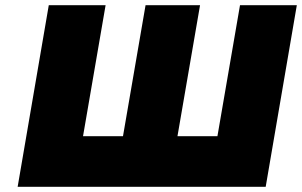

<svg xmlns="http://www.w3.org/2000/svg" viewBox="-20 -720 1164 740"><path d="M818 -195H664L751 -700H541L454 -195H300L387 -700H168L48 0H1004L1124 -700H905Z"/></svg>

Font: Jost Black
Style: Italic
Weight: 900
Italic angle: -5°
Version: Version 3.710